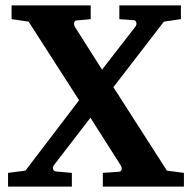

<svg xmlns="http://www.w3.org/2000/svg" viewBox="-20 -691 710 711"><path d="M661.1 0H360.8V-50.8L421.9 -55.2Q428.7 -56.2 430.4 -63Q432.1 -69.8 426.8 -79.1L314.9 -254.9L180.2 -80.1Q173.8 -70.8 176.8 -64Q179.7 -57.1 186 -56.2L246.1 -50.8V0H9.8V-50.8L74.2 -59.1L272.9 -319.8L85.9 -610.8L22.9 -620.1V-670.9H315.9V-620.1L263.2 -615.2Q257.3 -615.2 254.9 -607.9Q252.4 -600.6 257.8 -590.8L357.9 -433.1L481 -591.8Q487.3 -600.1 484.6 -608.2Q481.9 -616.2 475.1 -616.2L421.9 -620.1V-670.9H649.9V-620.1L586.9 -610.8L399.9 -368.2L598.1 -59.1L661.1 -50.8Z"/></svg>

Font: Veleka
Style: Bold
Weight: 700
Designer: Stefan Peev, Context Ltd, 2016; SIL International, 1997-2014.
Foundry: Stefan Peev, Context Ltd, 2016
Version: Version 1.000